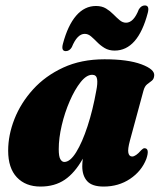

<svg xmlns="http://www.w3.org/2000/svg" viewBox="-20 -676 591 706"><path d="M458 -160Q449 -127 452 -113.8Q455 -100.5 466 -100.5Q479 -100.5 499.5 -124Q506.5 -131 511 -131Q531.5 -131 518 -91.5Q500.5 -46.5 458.2 -18.2Q416 10 361 10Q318.5 10 300.5 -10Q282.5 -30 282.5 -64.5Q282.5 -76.5 284.5 -92.5Q255 -40 218 -15Q181 10 129 10Q74 10 42 -24Q10 -58 10 -122Q10 -179.5 33.2 -238.5Q56.5 -297.5 101.5 -347.2Q146.5 -397 212.5 -427.5Q278.5 -458 364 -458Q450.5 -458 500 -439.5Q549.5 -421 547 -398Q546 -385 538 -379Q530 -373 521 -366Q512 -359 507.5 -342.5ZM196 -127.5Q196 -100.5 202 -90.5Q208 -80.5 216.5 -80.5Q238 -80.5 260.2 -116.5Q282.5 -152.5 302 -212.2Q321.5 -272 334 -342.5Q339.5 -369.5 337 -385.2Q334.5 -401 319 -401Q298 -401 276.5 -374Q255 -347 236.5 -304.5Q218 -262 207 -215Q196 -168 196 -127.5ZM401.5 -490Q380.5 -490 365 -499.2Q349.5 -508.5 337.5 -520.8Q325.5 -533 314.8 -542.2Q304 -551.5 291.5 -551.5Q264 -551.5 244 -502.5Q235.5 -488 222 -488Q204 -488 211.5 -515.5Q229.5 -583 260.2 -618.5Q291 -654 333 -654Q354.5 -654 369.8 -644.8Q385 -635.5 397 -623.2Q409 -611 420 -601.8Q431 -592.5 443.5 -592.5Q471.5 -592.5 490.5 -641.5Q499.5 -656 512.5 -656Q530.5 -656 523.5 -629Q487 -490 401.5 -490Z"/></svg>

Font: Fraunces 144pt S050 Black
Style: Italic
Weight: 900
Italic angle: -16°
Version: Version 1.000; ttfautohint (v1.8.3)